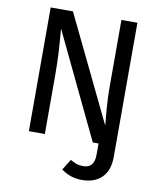

<svg xmlns="http://www.w3.org/2000/svg" viewBox="-96 -765 876 1053"><g transform="rotate(10 341.5 -238.0)"><path d="M583 -689V57Q583 133 543 173Q503 213 432 213Q367 213 317 175L354 115Q373 126 388.5 131.5Q404 137 427 137Q488 137 488 63V0H456L176 -585Q182 -516 185.5 -457.5Q189 -399 189 -316V0H100V-689H224L507 -103Q504 -129 499 -194Q494 -259 494 -313V-689Z"/></g></svg>

Font: Statis Sans
Style: Regular
Weight: 400
Designer: bBox Type GmbH
Foundry: bBox Type GmbH
Version: Version 1.000